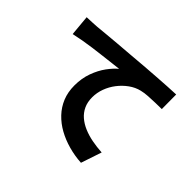

<svg xmlns="http://www.w3.org/2000/svg" viewBox="-165 -1019 1330 1330"><g transform="rotate(45 500.0 -353.5)"><path d="M68 -694Q98 -695 126 -696.5Q154 -698 168 -699Q201 -702 246.5 -706.5Q292 -711 347.5 -715.5Q403 -720 466 -725Q529 -730 598 -736Q649 -740 701.5 -743.5Q754 -747 802 -750Q850 -753 885 -754L886 -612Q860 -612 825 -611Q790 -610 755.5 -608Q721 -606 693 -599Q651 -589 613.5 -562Q576 -535 547.5 -498Q519 -461 503 -417.5Q487 -374 487 -329Q487 -282 503.5 -246.5Q520 -211 549.5 -185.5Q579 -160 619 -143Q659 -126 706 -117Q753 -108 804 -105L753 47Q688 43 627 26Q566 9 514.5 -19.5Q463 -48 424 -89Q385 -130 363.5 -182.5Q342 -235 342 -300Q342 -370 363.5 -429Q385 -488 417 -531.5Q449 -575 480 -600Q452 -597 415 -592.5Q378 -588 334.5 -583Q291 -578 246.5 -572Q202 -566 159.5 -558.5Q117 -551 82 -543Z"/></g></svg>

Font: Noto Sans SC ExtraBold
Style: Regular
Weight: 800
Designer: Ryoko NISHIZUKA 西塚涼子 (kana, bopomofo & ideographs); Paul D. Hunt (Latin, Greek & Cyrillic); Sandoll Communications 산돌커뮤니
Foundry: Adobe
Version: Version 2.004-H2;hotconv 1.0.118;makeotfexe 2.5.65603